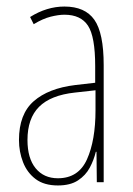

<svg xmlns="http://www.w3.org/2000/svg" viewBox="-20 -557 406 587"><path d="M177 -537Q240 -537 268.5 -496.5Q297 -456 297 -358V0H276L275 -93H273Q267 -68 254.5 -44.5Q242 -21 218.5 -5.5Q195 10 157 10Q115 10 89 -9.5Q63 -29 50.5 -61Q38 -93 38 -129Q38 -208 83 -247.5Q128 -287 210 -297L271 -304V-355Q271 -445 249 -478.5Q227 -512 177 -512Q159 -512 135 -506Q111 -500 83 -483L72 -505Q123 -537 177 -537ZM209 -274Q135 -266 99.5 -230.5Q64 -195 64 -129Q64 -73 89 -42.5Q114 -12 157 -12Q220 -12 246 -70Q272 -128 272 -220V-281Z"/></svg>

Font: Noto Sans Hebrew ExtraCondensed Thin
Style: Regular
Weight: 100
Width: 2
Designer: Monotype Design Team
Foundry: Monotype Imaging Inc.
Version: Version 2.004; ttfautohint (v1.8.4.7-5d5b)